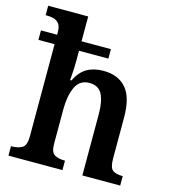

<svg xmlns="http://www.w3.org/2000/svg" viewBox="-112 -850 835 941"><g transform="rotate(15 305.0 -380.0)"><path d="M18 0V-48H23Q53 -48 74 -60Q95 -72 95 -118V-586H13V-634H95V-648Q95 -676 84.5 -689.5Q74 -703 58 -707.5Q42 -712 26 -712H16V-760H219V-634H368V-586H219V-536Q219 -515 218 -493Q217 -471 215.5 -455Q214 -439 214 -436H221Q243 -482 277.5 -502Q312 -522 361 -522Q436 -522 476.5 -475.5Q517 -429 517 -328V-119Q517 -72 534 -60Q551 -48 582 -48H585V0H393V-311Q393 -376 374.5 -411.5Q356 -447 310 -447Q260 -447 239.5 -401.5Q219 -356 219 -288V-114Q219 -71 238.5 -59.5Q258 -48 289 -48H292V0Z"/></g></svg>

Font: Noto Serif Bengali SemiCondensed SemiBold
Style: Regular
Weight: 600
Width: 4
Designer: Juan Bruce, Universal Thirst, Indian Type Foundry and the Monotype Design Team.
Foundry: Monotype Imaging Inc.
Version: Version 2.003; ttfautohint (v1.8.4.7-5d5b)